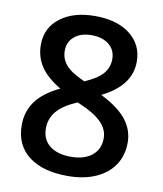

<svg xmlns="http://www.w3.org/2000/svg" viewBox="-82 -790 736 867"><g transform="rotate(10 285.5 -356.5)"><path d="M65 -553Q65 -498 93.5 -454.5Q122 -411 186 -373Q111 -337 77 -290Q43 -243 43 -181Q43 -90 107 -40Q171 10 287 10Q360 10 414.5 -14Q469 -38 498.5 -82Q528 -126 528 -185Q528 -243 491.5 -289.5Q455 -336 373 -377Q505 -442 505 -552Q505 -630 445.5 -676.5Q386 -723 285 -723Q186 -723 125.5 -677Q65 -631 65 -553ZM394 -545Q394 -506 369.5 -477.5Q345 -449 287 -424Q237 -447 218 -463Q176 -496 176 -545Q176 -586 205.5 -610.5Q235 -635 284 -635Q334 -635 364 -610.5Q394 -586 394 -545ZM274 -325 288 -319Q354 -291 386 -258.5Q418 -226 418 -186Q418 -136 383 -107Q348 -78 285 -78Q224 -78 188.5 -106Q153 -134 153 -185Q153 -230 181.5 -264Q210 -298 274 -325Z"/></g></svg>

Font: OpenSansMMV
Style: Semibold
Weight: 600
Designer: Steve Matteson
Foundry: Ascender Corporation
Version: Version 6.000